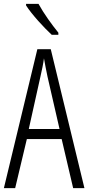

<svg xmlns="http://www.w3.org/2000/svg" viewBox="-20 -967 454 987"><path d="M178 -947H114V-939C144 -892 207 -824 246 -788H280V-799C246 -841 206 -896 178 -947ZM356 0H414L241 -714H172L0 0H58L118 -252H297ZM224 -574 286 -304H128L188 -574C196 -609 202 -637 206 -667C211 -637 217 -609 224 -574Z"/></svg>

Font: Noto Sans Arabic UI XCn Lt
Style: Regular
Weight: 300
Width: 2
Designer: Monotype Design Team, Nadine Chahine and Nizar Qandah
Foundry: Monotype Imaging Inc.
Version: Version 2.010